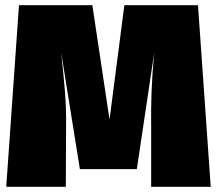

<svg xmlns="http://www.w3.org/2000/svg" viewBox="-20 -718 834 738"><path d="M741 -698H458L401 -258L335 -698H53L4 0H233L234 -235C235 -328 228 -394 215 -517L287 -68H506L573 -517C562 -403 560 -318 561 -233V0H790Z"/></svg>

Font: Fira Sans Ultra
Style: Regular
Weight: 950
Designer: Carrois Corporate & Edenspiekermann AG
Foundry: Carrois Corporate GbR & Edenspiekermann AG
Version: Version 4.203;PS 004.203;hotconv 1.0.88;makeotf.lib2.5.64775